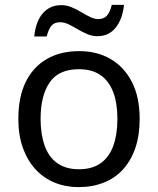

<svg xmlns="http://www.w3.org/2000/svg" viewBox="-20 -755 645 785"><path d="M551 -269Q551 -202 533.5 -150.5Q516 -99 483.5 -63Q451 -27 404.5 -8.5Q358 10 301 10Q248 10 203 -8.5Q158 -27 125 -63Q92 -99 73.5 -150.5Q55 -202 55 -269Q55 -358 85 -419.5Q115 -481 171 -513.5Q227 -546 304 -546Q377 -546 432.5 -513.5Q488 -481 519.5 -419.5Q551 -358 551 -269ZM146 -269Q146 -206 162.5 -159.5Q179 -113 214 -88Q249 -63 303 -63Q357 -63 392 -88Q427 -113 443.5 -159.5Q460 -206 460 -269Q460 -333 443 -378Q426 -423 391.5 -447.5Q357 -472 302 -472Q220 -472 183 -418Q146 -364 146 -269ZM120 -606Q123 -636 131.5 -659.5Q140 -683 154 -699.5Q168 -716 187 -725Q206 -734 230 -734Q252 -734 272.5 -725.5Q293 -717 312 -705.5Q331 -694 348.5 -685.5Q366 -677 382 -677Q405 -677 417.5 -691.5Q430 -706 437 -735H487Q481 -677 453 -642Q425 -607 378 -607Q357 -607 337 -615.5Q317 -624 297.5 -635.5Q278 -647 260.5 -655.5Q243 -664 226 -664Q202 -664 190 -649.5Q178 -635 171 -606Z"/></svg>

Font: Noto Sans Khmer
Style: Regular
Weight: 400
Designer: Danh Hong and the Monotype Design Team
Foundry: Monotype Imaging Inc.
Version: Version 2.003